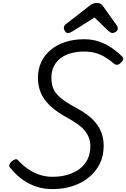

<svg xmlns="http://www.w3.org/2000/svg" viewBox="-20 -1286 871 1326"><path d="M343 20Q291 20 246.5 7.5Q202 -5 165.5 -26.5Q129 -48 100 -74.5Q71 -101 49 -129Q40 -141 45.5 -151.5Q51 -162 61 -172Q75 -183 86 -186Q97 -189 106 -178Q132 -149 167 -123.5Q202 -98 246.5 -81.5Q291 -65 344 -65Q399 -65 446.5 -79Q494 -93 529.5 -119.5Q565 -146 584.5 -185.5Q604 -225 604 -276Q604 -309 593.5 -336Q583 -363 563.5 -386Q544 -409 515 -429.5Q486 -450 448 -471Q413 -490 382 -511Q351 -532 325.5 -556Q300 -580 281.5 -608.5Q263 -637 252.5 -672Q242 -707 242 -750Q242 -808 264.5 -856.5Q287 -905 329 -940.5Q371 -976 429.5 -995.5Q488 -1015 561 -1015Q618 -1015 665.5 -998.5Q713 -982 752 -955Q791 -928 822 -897Q833 -887 830.5 -875.5Q828 -864 814 -852Q803 -841 791.5 -839Q780 -837 769 -845Q743 -867 713.5 -886.5Q684 -906 647 -918Q610 -930 560 -930Q512 -930 470.5 -918.5Q429 -907 399 -884.5Q369 -862 352 -828.5Q335 -795 335 -751Q335 -715 343.5 -687.5Q352 -660 371.5 -637Q391 -614 422 -592Q453 -570 497 -546Q545 -521 582 -493.5Q619 -466 644.5 -433.5Q670 -401 683 -362.5Q696 -324 696 -278Q696 -211 670 -157Q644 -103 596 -63Q548 -23 483.5 -1.5Q419 20 343 20ZM449 -1058Q437 -1058 429 -1070Q421 -1082 421 -1093Q421 -1103 424.5 -1108Q428 -1113 432 -1117L594 -1243Q609 -1256 622.5 -1261Q636 -1266 652 -1266Q665 -1266 675.5 -1259.5Q686 -1253 694 -1240L787 -1110Q792 -1103 792.5 -1097.5Q793 -1092 793 -1087Q793 -1075 780 -1066.5Q767 -1058 758 -1058Q748 -1058 741 -1063Q734 -1068 726 -1075L633 -1165L480 -1069Q473 -1065 465.5 -1061.5Q458 -1058 449 -1058Z"/></svg>

Font: Playwrite AU VIC
Style: Regular
Weight: 400
Designer: Veronika Burian, José Scaglione
Foundry: TypeTogether
Version: Version 1.002